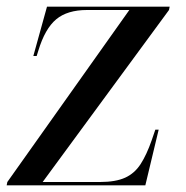

<svg xmlns="http://www.w3.org/2000/svg" viewBox="-20 -556 557 576"><path d="M0 0 2 -10 368 -526H241Q182 -526 148.5 -498Q115 -470 95 -404L90 -388H80L121 -536H489L487 -526L108 -10H280Q327 -10 355.5 -23Q384 -36 402 -64Q420 -92 435 -135L446 -167H456L416 0Z"/></svg>

Font: Noto Serif Display Medium
Style: Italic
Weight: 500
Italic angle: -12°
Designer: Monotype Design Team
Foundry: Monotype Imaging Inc.
Version: Version 2.009